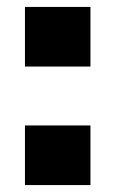

<svg xmlns="http://www.w3.org/2000/svg" viewBox="-20 -534 333 554"><path d="M52 0V-172H241V0ZM52 -342V-514H241V-342Z"/></svg>

Font: Special Gothic Expanded One
Style: Regular
Weight: 400
Designer: Alistair McCready
Foundry: Monolith
Version: Version 1.010; ttfautohint (v1.8.4.7-5d5b)